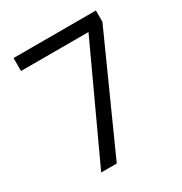

<svg xmlns="http://www.w3.org/2000/svg" viewBox="-168 -836 907 959"><g transform="rotate(-30 286.0 -357.0)"><path d="M139.2 0 435.1 -639.2H45.9V-713.9H521V-648.9L229 0Z"/></g></svg>

Font: f06896923
Style: Regular
Weight: 400
Foundry: Ascender Corporation
Version: Version 1.10